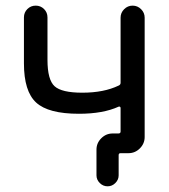

<svg xmlns="http://www.w3.org/2000/svg" viewBox="-20 -567 603 685"><path d="M410.2 -503.9Q410.2 -521.5 422.9 -534.2Q435.5 -546.9 453.1 -546.9Q470.7 -546.9 483.4 -534.2Q496.1 -521.5 496.1 -503.9V-78.1Q496.1 -54.7 479 -37.6Q461.9 -20.5 438.5 -20.5H417H410.2Q403.3 -20.5 403.3 -13.7V58.6Q403.3 74.2 391.6 85.9Q379.9 97.7 363.8 97.7Q347.7 97.7 335.9 85.9Q324.2 74.2 324.2 58.6V-33.2Q324.2 -56.6 341.3 -73.7Q358.4 -90.8 381.8 -90.8H402.3Q410.2 -90.8 410.2 -97.7V-181.6Q410.2 -184.6 408.2 -186Q406.2 -187.5 403.3 -186.5Q347.7 -161.1 261.7 -161.1Q152.3 -161.1 108.9 -201.2Q65.4 -241.2 65.4 -340.8V-504.9Q65.4 -522.5 77.6 -534.7Q89.8 -546.9 107.4 -546.9Q125 -546.9 137.2 -534.7Q149.4 -522.5 149.4 -504.9V-353.5Q149.4 -282.2 174.8 -259.3Q200.2 -236.3 273.4 -236.3Q350.6 -236.3 403.3 -261.7Q410.2 -264.6 410.2 -271.5Z"/></svg>

Font: Gen Jyuu Gothic P Regular
Style: Regular
Weight: 400
Designer: [Source Han Sans]
Ryoko NISHIZUKA  (kana & ideographs); Paul D. Hunt (Latin, Greek & Cyrillic); Wenlong ZHANG  (bopomofo
Version: Version 1.002.20150607